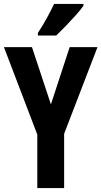

<svg xmlns="http://www.w3.org/2000/svg" viewBox="-20 -953 514 973"><path d="M238 -424 333 -714H474L305 -275V0H169V-271L0 -714H142ZM403 -924Q390 -905 366 -878Q342 -851 315 -823Q288 -795 265 -773H172V-786Q198 -826 218 -862.5Q238 -899 254 -933H403Z"/></svg>

Font: Noto Sans ExtraCondensed
Style: Bold
Weight: 700
Width: 2
Designer: Monotype Design Team
Foundry: Monotype Imaging Inc.
Version: Version 2.013; ttfautohint (v1.8.4.7-5d5b)